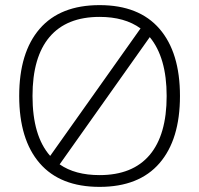

<svg xmlns="http://www.w3.org/2000/svg" viewBox="-20 -715 778 750"><path d="M55 -340Q55 -510 135 -602.5Q215 -695 369 -695Q523 -695 603 -602.5Q683 -510 683 -340Q683 -170 603 -77.5Q523 15 369 15Q215 15 135 -77.5Q55 -170 55 -340ZM529 -604Q467 -649 369 -649Q240 -649 173.5 -570.5Q107 -492 107 -340Q107 -184 176 -106ZM631 -340Q631 -490 565 -570L213 -73Q273 -31 369 -31Q498 -31 564.5 -109.5Q631 -188 631 -340Z"/></svg>

Font: Mitr ExtraLight
Style: Regular
Weight: 250
Designer: Thanarat Vachiruckul
Foundry: Cadson Demak Co.,Ltd.
Version: Version 1.000